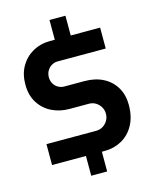

<svg xmlns="http://www.w3.org/2000/svg" viewBox="-135 -909 896 1117"><g transform="rotate(-15 313.0 -350.0)"><path d="M273 119V-67H369V119ZM273 -643V-819H369V-643ZM69 0V-126H369Q391 -126 409 -137Q427 -148 438 -166.5Q449 -185 449 -207Q449 -230 438 -248.5Q427 -267 409 -278Q391 -289 369 -289H252Q193 -289 145 -313Q97 -337 68.5 -382.5Q40 -428 40 -492Q40 -555 67 -601.5Q94 -648 140 -674Q186 -700 242 -700H546V-574H256Q236 -574 219 -563.5Q202 -553 192.5 -536Q183 -519 183 -498Q183 -477 192.5 -460Q202 -443 219 -433Q236 -423 256 -423H377Q442 -423 490 -398Q538 -373 564.5 -328Q591 -283 591 -223Q591 -152 563.5 -102Q536 -52 489.5 -26Q443 0 387 0Z"/></g></svg>

Font: MuseoModerno Thin SemiBold
Style: Regular
Weight: 600
Version: Version 1.003